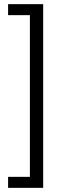

<svg xmlns="http://www.w3.org/2000/svg" viewBox="-20 -725 322 925"><path d="M19 180V127H124V-652H19V-705H188V180Z"/></svg>

Font: Nunito Sans 7pt Condensed Light
Style: Regular
Weight: 300
Width: 3
Designer: Vernon Adams
Foundry: Vernon Adams
Version: Version 3.101;gftools[0.9.27]